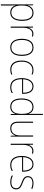

<svg xmlns="http://www.w3.org/2000/svg" viewBox="1728 -2528 1032 4528"><g transform="rotate(90 2244.0 -264.0)"><path d="M282 -538C181 -538 128 -472 108 -403H106L105 -528H84V232H110V-4C110 -42 109 -80 108 -113H110C129 -49 179 10 274 10C397 10 472 -85 472 -269C472 -447 406 -538 282 -538ZM281 -513C390 -513 445 -430 445 -269C445 -93 378 -15 275 -15C175 -15 110 -94 110 -246V-275C110 -419 170 -513 281 -513Z M776 -536C698 -536 653 -478 635 -420H633L630 -528H608V0H634V-290C634 -410 679 -510 776 -510C800 -510 819 -507 837 -501L844 -525C824 -532 801 -536 776 -536Z M1298 -264C1298 -423 1242 -538 1100 -538C968 -538 895 -436 895 -265C895 -97 963 10 1097 10C1234 10 1298 -97 1298 -264ZM922 -265C922 -421 983 -513 1100 -513C1225 -513 1271 -408 1271 -264C1271 -110 1218 -15 1097 -15C978 -15 922 -112 922 -265Z M1622 10C1667 10 1709 0 1737 -12V-38C1704 -24 1663 -15 1623 -15C1490 -15 1434 -121 1434 -260C1434 -416 1512 -513 1636 -513C1669 -513 1702 -507 1734 -492L1740 -516C1709 -530 1676 -538 1636 -538C1494 -538 1408 -429 1408 -259C1408 -101 1474 10 1622 10Z M2020 -538C1886 -538 1822 -416 1822 -261C1822 -100 1886 10 2033 10C2089 10 2132 -1 2174 -23V-51C2122 -24 2086 -15 2033 -15C1911 -15 1847 -105 1848 -269H2193V-295C2193 -427 2144 -538 2020 -538ZM2020 -513C2122 -513 2168 -420 2167 -293H1849C1859 -438 1924 -513 2020 -513Z M2499 10C2595 10 2645 -48 2665 -110H2667L2669 0H2691V-760H2665V-526C2665 -491 2665 -457 2667 -420H2665C2647 -482 2594 -538 2505 -538C2375 -538 2302 -438 2302 -255C2302 -83 2366 10 2499 10ZM2499 -15C2382 -15 2329 -98 2329 -255C2329 -426 2392 -513 2506 -513C2610 -513 2665 -428 2665 -284V-248C2665 -103 2615 -15 2499 -15Z M3201 -528H3175V-227C3175 -82 3107 -15 3007 -15C2923 -15 2876 -65 2876 -179V-528H2850V-174C2850 -53 2903 10 3006 10C3108 10 3156 -51 3176 -111H3178L3181 0H3201Z M3538 -536C3460 -536 3415 -478 3397 -420H3395L3392 -528H3370V0H3396V-290C3396 -410 3441 -510 3538 -510C3562 -510 3581 -507 3599 -501L3606 -525C3586 -532 3563 -536 3538 -536Z M3856 -538C3722 -538 3658 -416 3658 -261C3658 -100 3722 10 3869 10C3925 10 3968 -1 4010 -23V-51C3958 -24 3922 -15 3869 -15C3747 -15 3683 -105 3684 -269H4029V-295C4029 -427 3980 -538 3856 -538ZM3856 -513C3958 -513 4004 -420 4003 -293H3685C3695 -438 3760 -513 3856 -513Z M4446 -130C4446 -226 4371 -251 4291 -284C4216 -315 4160 -334 4160 -407C4160 -477 4214 -513 4299 -513C4344 -513 4394 -502 4425 -484L4437 -509C4401 -526 4353 -538 4299 -538C4194 -538 4134 -485 4134 -407C4134 -317 4200 -292 4283 -259C4361 -229 4419 -206 4419 -131C4419 -59 4375 -15 4273 -15C4218 -15 4166 -29 4122 -53V-23C4154 -7 4209 10 4273 10C4389 10 4446 -44 4446 -130Z"/></g></svg>

Font: Noto Sans Devanagari SemiCondensed Thin
Style: Regular
Weight: 100
Width: 4
Designer: Jelle Bosma - Monotype Design Team
Foundry: Monotype Imaging Inc.
Version: Version 2.004